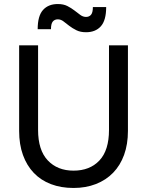

<svg xmlns="http://www.w3.org/2000/svg" viewBox="-20 -925 730 953"><path d="M345 8Q283 8 233 -11Q183 -30 148 -66.5Q113 -103 94 -155.5Q75 -208 75 -275V-700H169V-280Q169 -180 217 -129Q265 -78 345 -78Q426 -78 473.5 -128.5Q521 -179 521 -280V-700H615V-275Q615 -209 596 -156.5Q577 -104 541.5 -67.5Q506 -31 456 -11.5Q406 8 345 8ZM407 -765Q379 -765 359 -775Q339 -785 323.5 -797Q308 -809 295 -819Q282 -829 267 -829Q251 -829 242 -818Q233 -807 233 -780H167Q167 -846 193.5 -875.5Q220 -905 267 -905Q295 -905 314.5 -895Q334 -885 349.5 -873Q365 -861 378.5 -851Q392 -841 407 -841Q423 -841 432 -852Q441 -863 441 -890H507Q507 -824 480.5 -794.5Q454 -765 407 -765Z"/></svg>

Font: PT Root UI Medium
Style: Regular
Weight: 500
Designer: Vitaly Kuzmin
Foundry: ParaType Ltd.
Version: Version 2.001G